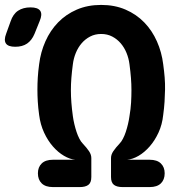

<svg xmlns="http://www.w3.org/2000/svg" viewBox="-111 -760 731 780"><path d="M213 0H104Q74 0 58.5 -15Q43 -30 43 -56Q43 -81 58.5 -96Q74 -111 104 -111H195Q173 -113 149 -127Q125 -141 104 -165Q83 -189 68 -221.5Q53 -254 48 -293Q44 -322 42.5 -347Q41 -372 41 -396Q41 -420 42.5 -445Q44 -470 48 -499Q54 -548 73.5 -592Q93 -636 125 -669Q157 -702 201 -721Q245 -740 300 -740Q355 -740 399 -721Q443 -702 475 -669Q507 -636 526.5 -592Q546 -548 552 -499Q556 -470 558 -445Q560 -420 559.5 -396Q559 -372 557.5 -347Q556 -322 552 -293Q548 -254 533 -221.5Q518 -189 497 -165Q476 -141 452 -127Q428 -113 405 -111H497Q527 -111 542.5 -96Q558 -81 558 -56Q558 -30 542.5 -15Q527 0 497 0H387Q364 0 352 -9Q340 -18 340 -41V-118Q340 -132 349.5 -146Q359 -160 375 -177Q382 -184 388.5 -196.5Q395 -209 400 -224Q405 -239 409 -256Q413 -273 415 -288Q420 -317 421.5 -343Q423 -369 423 -393.5Q423 -418 421 -443.5Q419 -469 415 -499Q412 -523 403 -545Q394 -567 379.5 -584Q365 -601 345 -611.5Q325 -622 300 -622Q275 -622 255 -611.5Q235 -601 220.5 -584Q206 -567 197 -545Q188 -523 185 -499Q181 -469 179 -443.5Q177 -418 177 -393.5Q177 -369 179 -343Q181 -317 185 -288Q187 -273 191 -256Q195 -239 200 -224Q205 -209 211.5 -196.5Q218 -184 225 -177Q241 -160 250.5 -146Q260 -132 260 -118V-41Q260 -18 248 -9Q236 0 213 0ZM29 -622Q18 -596 -1 -583Q-20 -570 -49 -570Q-78 -570 -87 -583.5Q-96 -597 -86 -623L-68 -673Q-58 -703 -37.5 -716.5Q-17 -730 13 -730Q43 -730 52.5 -716Q62 -702 50 -674Z"/></svg>

Font: Maple Mono Normal NL
Style: Bold
Weight: 700
Monospace: yes
Designer: subframe7536
Version: Version 7.000